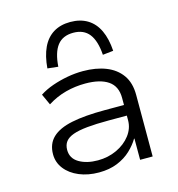

<svg xmlns="http://www.w3.org/2000/svg" viewBox="-112 -855 893 961"><g transform="rotate(-15 334.5 -374.5)"><path d="M284 8Q227 8 181.5 -11Q136 -30 110 -63.5Q84 -97 84 -139Q84 -193 118 -225.5Q152 -258 220 -272Q288 -286 392 -286H506V-231H396Q331 -231 285.5 -226.5Q240 -222 212 -212Q184 -202 171 -185Q158 -168 158 -142Q158 -98 197 -75Q236 -52 294 -52Q347 -52 392 -73Q437 -94 464 -129.5Q491 -165 491 -207V-323Q491 -383 449.5 -411.5Q408 -440 331 -440Q279 -440 229.5 -427Q180 -414 134 -385L108 -442Q139 -462 176.5 -475Q214 -488 254.5 -495.5Q295 -503 336 -503Q403 -503 454 -483Q505 -463 534 -422.5Q563 -382 563 -319V0H498V-110H496Q479 -81 450 -53.5Q421 -26 379.5 -9Q338 8 284 8ZM223 -556 168 -562Q173 -625 193.5 -668.5Q214 -712 250.5 -734.5Q287 -757 338 -757Q390 -757 427 -734.5Q464 -712 484.5 -668.5Q505 -625 509 -562L454 -556Q449 -629 421 -665Q393 -701 339 -701Q284 -701 256 -665Q228 -629 223 -556Z"/></g></svg>

Font: Nunito Sans 7pt SemiExpanded Light
Style: Regular
Weight: 300
Width: 6
Designer: Vernon Adams
Foundry: Vernon Adams
Version: Version 3.101;gftools[0.9.27]